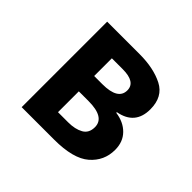

<svg xmlns="http://www.w3.org/2000/svg" viewBox="-133 -706 867 867"><g transform="rotate(45 300.0 -273.0)"><path d="M306 0Q428 0 481 -46Q534 -92 534 -162Q534 -213 502.5 -245Q471 -277 419 -284V-288Q517 -306 517 -404Q517 -484 456.5 -515Q396 -546 306 -546H99V0ZM231 -444H300Q383 -444 383 -391Q383 -331 283 -331H231ZM231 -233H293Q397 -233 397 -170Q397 -132 368.5 -116Q340 -100 296 -100H231Z"/></g></svg>

Font: Noto Sans Mono UI
Style: Bold
Weight: 700
Designer: Monotype Design team
Foundry: Monotype Imaging Inc.
Version: 1.000